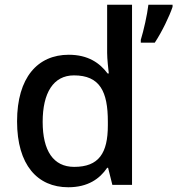

<svg xmlns="http://www.w3.org/2000/svg" viewBox="-20 -780 748 810"><path d="M268 10C351 10 401 -26 432 -72H436L454 0H537V-760H432V-557C432 -531 437 -488 439 -470H434C401 -514 352 -549 270 -549C139 -549 52 -453 52 -268C52 -84 138 10 268 10ZM708 -751V-760H606C601 -717 586 -651 574 -612V-600H633C664 -647 695 -712 708 -751ZM293 -76C205 -76 160 -144 160 -266C160 -388 205 -462 292 -462C402 -462 435 -393 435 -267V-251C435 -134 397 -76 293 -76Z"/></svg>

Font: Noto Sans Medefaidrin Medium
Style: Regular
Weight: 500
Designer: Dalton Maag Ltd
Foundry: Dalton Maag Ltd
Version: Version 1.002